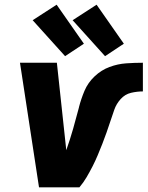

<svg xmlns="http://www.w3.org/2000/svg" viewBox="-20 -797 628 817"><path d="M146 0H318Q335 -20 348.5 -43Q362 -66 374 -89.5Q386 -113 396 -137Q406 -161 415.5 -185Q425 -209 433.5 -233.5Q442 -258 450 -282Q458 -306 466.5 -330.5Q475 -355 493.5 -375.5Q512 -396 537.5 -402Q563 -408 588 -408V-530Q553 -530 517 -527.5Q481 -525 446 -512Q411 -499 382.5 -472Q354 -445 339.5 -410.5Q325 -376 316 -341V-340Q304 -294 291 -248.5Q278 -203 262 -158Q261 -167 260 -177L222 -530H65ZM427 -558 507 -611 391 -777 289 -711ZM257 -558 337 -611 221 -777 119 -711Z"/></svg>

Font: Iosevka Sparkle Heavy Oblique
Style: Regular
Weight: 900
Italic angle: -9°
Designer: Belleve Invis
Foundry: Belleve Invis
Version: Version 4.5.0; ttfautohint (v1.8.3)